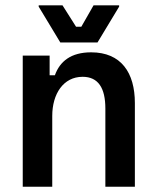

<svg xmlns="http://www.w3.org/2000/svg" viewBox="-20 -712 594 732"><path d="M351.7 -550 434.2 -686.7V-691.7H336.7L290 -610H270L218.3 -691.7H127.5V-686.7L210 -550ZM179.2 0V-270C179.2 -354.2 221.7 -419.2 295 -419.2C355 -419.2 381.7 -375.8 381.7 -298.3V0H494.2V-319.2C494.2 -435 441.7 -512.5 327.5 -512.5C250.8 -512.5 208.3 -478.3 189.2 -425H169.2V-500H66.7V0Z"/></svg>

Font: Familjen Grotesk Medium
Style: Regular
Weight: 500
Designer: Anders Wikstroem, Jonas Baeckman, Matilda Gysing, Kristian Moeller
Foundry: Familjen STHLM AB
Version: Version 2.000